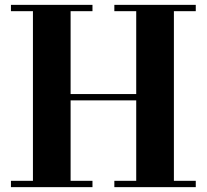

<svg xmlns="http://www.w3.org/2000/svg" viewBox="-20 -770 850 790"><path d="M785.5 -750V-724H695.5V-26H785.5V0H450.5V-26H540.5V-357H270.5V-26H360.5V0H25V-26H115.5V-724H25V-750H360.5V-724H270.5V-383H540.5V-724H450.5V-750Z"/></svg>

Font: Bodoni Moda SC 9pt
Style: Bold
Weight: 700
Designer: Owen Earl
Foundry: indestructible type
Version: Version 2.005